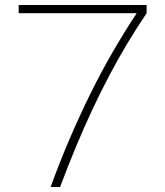

<svg xmlns="http://www.w3.org/2000/svg" viewBox="-20 -750 663 770"><path d="M183 0Q220 -102 260.5 -196Q301 -290 343.5 -376Q386 -462 432 -541.5Q478 -621 527 -695V-697H55V-730H568V-697Q528 -638 490.5 -575.5Q453 -513 418 -446.5Q383 -380 349.5 -308.5Q316 -237 284 -160Q252 -83 221 0Z"/></svg>

Font: M PLUS 2 ExtraLight
Style: Regular
Weight: 250
Designer: Coji Morishita
Foundry: UNDERFOREST DESIGN
Version: Version 1.001